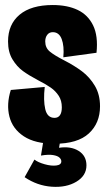

<svg xmlns="http://www.w3.org/2000/svg" viewBox="-20 -560 426 764"><path d="M23 -202 158 -214Q152 -161 160 -126Q168 -91 197 -91Q211 -91 218.5 -101.5Q226 -112 226 -133Q226 -160 213.5 -179Q201 -198 182.5 -211Q164 -224 131 -241Q95 -260 71 -277.5Q47 -295 29.5 -324Q12 -353 12 -395Q12 -463 58 -501.5Q104 -540 190 -540Q248 -540 289 -520.5Q330 -501 350.5 -459Q371 -417 364 -350L232 -332Q236 -377 225.5 -404.5Q215 -432 190 -432Q176 -432 168 -421.5Q160 -411 160 -395Q160 -370 178 -355Q196 -340 235 -320Q276 -299 306.5 -276Q337 -253 357.5 -218.5Q378 -184 378 -137Q378 -70 333.5 -29Q289 12 197 12Q120 12 75 -17.5Q30 -47 17.5 -96Q5 -145 23 -202ZM224 82Q224 74 216.5 67Q209 60 191 57Q173 54 143 59L154 -8H221L215 28Q262 21 293 40.5Q324 60 324 98Q324 139 284 163Q244 187 186 183Q128 179 78 145L117 75Q131 86 157.5 93.5Q184 101 204 98.5Q224 96 224 82Z"/></svg>

Font: Bricolage Grotesque 96pt Condensed ExBd
Style: Regular
Weight: 800
Width: 3
Designer: Mathieu Triay
Foundry: Atelier Triay
Version: Version 1.001;Glyphs 3.2 (3207)